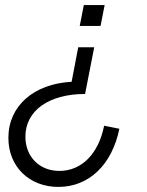

<svg xmlns="http://www.w3.org/2000/svg" viewBox="-20 -546 579 756"><path d="M315 -176 351 -360H288L262 -224C113 -216 13 -129 13 -3C13 110 95 190 210 190C330 190 421 103 450 -39L390 -51C368 60 301 127 214 127C135 127 80 71 80 -8C80 -110 172 -176 315 -176ZM392 -526H310L294 -444H376Z"/></svg>

Font: Uncut Sans Book Italic
Style: Regular
Weight: 350
Italic angle: -11°
Designer: Kasper Nordkvist
Foundry: UNCUT.wtf
Version: Version 1.304;Glyphs 3.2 (3246)